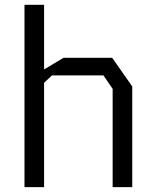

<svg xmlns="http://www.w3.org/2000/svg" viewBox="-20 -764 640 784"><path d="M80 -744.5V0H160V-426L192 -456H402.5L440 -401V0H520V-411L438 -528H239.5L160 -480.5V-744.5Z"/></svg>

Font: Kode
Style: Regular
Weight: 400
Monospace: yes
Designer: Isa Ozler
Foundry: Kadena LLC
Version: Version 1.000;gftools[0.9.28]